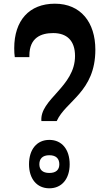

<svg xmlns="http://www.w3.org/2000/svg" viewBox="-20 -1010 582 1039"><path d="M287 -355C336 -464 496 -513 496 -741C496 -889 417 -990 277 -990C138 -990 57 -899 57 -749C57 -731 58 -714 60 -701H139V-709C139 -807 203 -831 268 -831C341 -831 386 -791 386 -707C386 -540 194 -473 204 -355ZM247 9C315 9 357 -43 357 -121C357 -201 315 -253 247 -253C179 -253 137 -201 137 -121C137 -43 179 9 247 9ZM247 -74C209 -74 193 -93 193 -121C193 -150 209 -170 247 -170C285 -170 301 -150 301 -121C301 -93 285 -74 247 -74Z"/></svg>

Font: Noto Serif Myanmar ExtraCondensed
Style: Bold
Weight: 700
Width: 2
Designer: Ben Mitchell and the Monotype Design Team
Foundry: Monotype Imaging Inc.
Version: Version 2.106